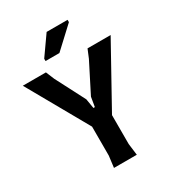

<svg xmlns="http://www.w3.org/2000/svg" viewBox="-213 -1029 1046 1151"><g transform="rotate(-30 310.0 -454.0)"><path d="M233 0 243 -80V-280L6 -700H166L190 -642L295 -439L306 -373H316L327 -439L430 -642L454 -700H614L381 -280V-80L391 0ZM198 -760V-776L291 -908H436V-892L294 -760Z"/></g></svg>

Font: AR One Sans
Style: Bold
Weight: 700
Designer: Niteesh Yadav
Foundry: Niteesh Yadav
Version: Version 1.001;gftools[0.9.33]